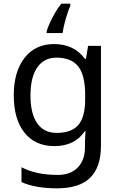

<svg xmlns="http://www.w3.org/2000/svg" viewBox="-20 -786 655 1046"><path d="M275 -546Q328 -546 370.5 -526Q413 -506 443 -465H448L460 -536H530V9Q530 124 471.5 182Q413 240 290 240Q232 240 183.5 231.5Q135 223 97 206V125Q176 167 295 167Q364 167 403.5 126.5Q443 86 443 16V-5Q443 -17 444 -39.5Q445 -62 446 -71H442Q414 -30 372.5 -10Q331 10 276 10Q172 10 113.5 -63Q55 -136 55 -267Q55 -395 113.5 -470.5Q172 -546 275 -546ZM287 -472Q220 -472 183 -418.5Q146 -365 146 -266Q146 -167 182.5 -114.5Q219 -62 289 -62Q370 -62 407 -105.5Q444 -149 444 -246V-267Q444 -377 406 -424.5Q368 -472 287 -472ZM363 -754Q355 -737 346.5 -710.5Q338 -684 331 -656Q324 -628 321 -606H234V-615Q239 -633 251 -660Q263 -687 279.5 -715.5Q296 -744 314 -766H363Z"/></svg>

Font: Noto Sans Balinese
Style: Regular
Weight: 400
Designer: Aditya Bayu, David Williams
Foundry: David Williams
Version: Version 2.003